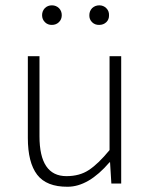

<svg xmlns="http://www.w3.org/2000/svg" viewBox="-20 -692 569 724"><path d="M354 -598.1Q337.9 -597.7 327.1 -608.4Q316.4 -619.1 316.9 -634.8Q316.9 -650.4 327.6 -661.6Q338.9 -671.9 354.5 -671.9Q370.1 -671.9 380.9 -661.1Q391.6 -650.4 391.1 -634.8Q391.6 -618.7 380.9 -608.4Q370.1 -598.1 354 -598.1ZM175.8 -598.1Q160.2 -597.7 149.4 -608.4Q138.7 -619.1 138.7 -634.8Q138.7 -650.4 149.4 -661.6Q160.2 -671.9 175.8 -671.9Q191.4 -671.9 202.6 -661.1Q212.9 -650.4 212.9 -634.8Q212.9 -618.7 202.1 -608.4Q191.4 -598.1 175.8 -598.1ZM128.9 -178.2Q128.9 -27.8 230.5 -27.8Q280.3 -27.8 314.9 -50.8Q350.1 -73.7 393.1 -126V-480H437V0H399.9L395 -80.1H393.1Q314 12.2 234.9 12.2Q155.3 12.7 120.1 -33.2Q85 -79.1 85 -171.9V-480H128.9Z"/></svg>

Font: SourceSansPro-Light
Style: Regular
Weight: 300
Designer: Paul D. Hunt
Foundry: Adobe Systems Incorporated
Version: Version 2.020;PS 2.0;hotconv 1.0.86;makeotf.lib2.5.63406